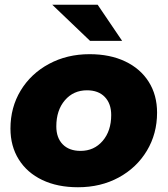

<svg xmlns="http://www.w3.org/2000/svg" viewBox="-20 -779 705 808"><path d="M24 -238Q24 -327 67 -398Q110 -469 186 -510Q262 -551 357 -551Q443 -551 507 -520.5Q571 -490 606 -434.5Q641 -379 641 -305Q641 -216 598 -144.5Q555 -73 479.5 -32Q404 9 308 9Q222 9 158 -21.5Q94 -52 59 -108Q24 -164 24 -238ZM448 -295Q448 -343 421 -371Q394 -399 346 -399Q289 -399 253 -357Q217 -315 217 -247Q217 -199 244 -171.5Q271 -144 319 -144Q376 -144 412 -186Q448 -228 448 -295ZM200 -759H391L494 -607H359Z"/></svg>

Font: Montserrat Alternates ExtraBold
Style: Italic
Weight: 800
Italic angle: -11.3°
Designer: Julieta Ulanovsky
Foundry: Julieta Ulanovsky
Version: Version 7.200